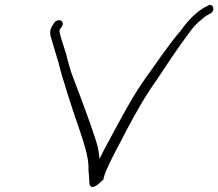

<svg xmlns="http://www.w3.org/2000/svg" viewBox="-20 -737 867 762"><path d="M187 -634C179 -621 178 -609 180 -597C189 -563 202 -525 212 -489C226 -429 275 -279 299 -212C307 -187 314 -166 319 -147C326 -121 333 -89 331 -63L333 -41C334 -31 334 -16 335 -6C345 23 377 -13 390 -24C393 -38 398 -53 406 -70C427 -118 455 -166 481 -218C517 -286 556 -356 602 -420C643 -482 686 -547 725 -599C741 -622 756 -639 770 -651C783 -663 793 -671 801 -676L816 -684C837 -697 825 -727 804 -714L789 -706C755 -686 725 -654 697 -615C650 -561 607 -495 561 -432C515 -368 475 -295 438 -226C415 -182 394 -147 375 -106C372 -150 360 -183 345 -226C333 -263 275 -419 261 -454L247 -504C239 -541 223 -576 216 -612C216 -615 216 -618 218 -621L226 -632C228 -637 230 -641 229 -646C227 -659 205 -662 195 -646Z"/></svg>

Font: Stray Cat
Style: ExtObl
Weight: 400
Version: Version 1.0